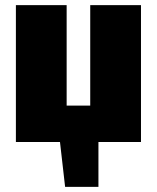

<svg xmlns="http://www.w3.org/2000/svg" viewBox="-20 -554 612 749"><path d="M530 -534V0H364V175H234L214 0H42V-534H240V-142H332V-534Z"/></svg>

Font: Fira Sans Black
Style: Regular
Weight: 900
Designer: Carrois Corporate & Edenspiekermann AG
Foundry: Carrois Corporate GbR & Edenspiekermann AG
Version: Version 4.203